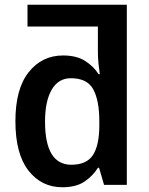

<svg xmlns="http://www.w3.org/2000/svg" viewBox="-20 -780 630 810"><path d="M281 -85Q170 -85 170 -267Q170 -353 198 -401.5Q226 -450 279 -450Q348 -450 373.5 -403Q399 -356 399 -268V-252Q399 -168 372.5 -126.5Q346 -85 281 -85ZM243 10Q301 10 336.5 -14Q372 -38 393 -72H398L419 0H515V-760H96V-668H393V-560Q393 -537 395.5 -512Q398 -487 401 -467H396Q375 -500 339 -523Q303 -546 246 -546Q157 -546 101 -475.5Q45 -405 45 -269Q45 -131 100 -60.5Q155 10 243 10Z"/></svg>

Font: Noto Sans Display Medium
Style: Regular
Weight: 500
Designer: Monotype Design Team
Foundry: Monotype Imaging Inc.
Version: Version 1.900